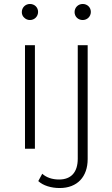

<svg xmlns="http://www.w3.org/2000/svg" viewBox="-20 -750 567 968"><path d="M220 189C239 195 259 198 281 198C370 198 422 141 422 52V-522H372V50C372 118 339 155 278 155C243 155 214 145 193 126L173 163C185 174 201 183 220 189ZM106 -522V0H156V-522ZM102 -661C110 -653 120 -649 131 -649C154 -649 172 -667 172 -690C172 -713 154 -730 131 -730C108 -730 90 -712 90 -689C90 -678 94 -668 102 -661ZM356 -689C356 -666 374 -649 397 -649C420 -649 438 -667 438 -690C438 -713 420 -730 397 -730C374 -730 356 -712 356 -689Z"/></svg>

Font: Montserrat Light
Style: Regular
Weight: 300
Designer: Julieta Ulanovsky
Foundry: Julieta Ulanovsky
Version: Version 7.200